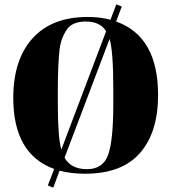

<svg xmlns="http://www.w3.org/2000/svg" viewBox="-20 -789 788 883"><path d="M41 -339Q41 -514 129.5 -612.5Q218 -711 383 -711Q442 -711 488 -698L515 -769L540 -759L514 -690Q707 -622 707 -352Q707 -180 623.5 -85Q540 10 371 10Q308 10 254 -4L225 74L200 64L229 -12Q41 -80 41 -339ZM501 -309V-383Q501 -552 484 -610L277 -64Q306 -11 380 -11Q454 -11 477.5 -77.5Q501 -144 501 -309ZM246 -307Q246 -158 262 -101L468 -645Q441 -690 375 -690Q313 -690 288 -654Q260 -613 254 -562Q246 -492 246 -379Z"/></svg>

Font: Abril Fatface
Style: Regular
Weight: 400
Designer: Veronika Burian, Jos Scaglione
Foundry: TypeTogether
Version: Version 1.001